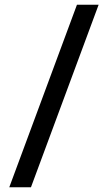

<svg xmlns="http://www.w3.org/2000/svg" viewBox="-20 -760 447 806"><path d="M303 -740H394L110 26H19Z"/></svg>

Font: Murecho Medium
Style: Regular
Weight: 500
Designer: Neil Summerour
Foundry: Positype
Version: Version 1.010; ttfautohint (v1.8.3)